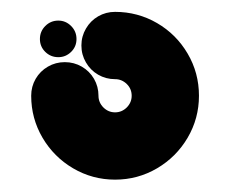

<svg xmlns="http://www.w3.org/2000/svg" viewBox="-20 -537 380 317"><path d="M45.9 -472.6Q45.9 -485.2 54.8 -494.1Q63.7 -503 76.3 -503Q88.5 -503 97.4 -494.1Q106.3 -485.2 106.3 -472.6Q106.3 -460 97.4 -451.3Q88.5 -442.6 76.3 -442.6Q63.7 -442.6 54.8 -451.3Q45.9 -460 45.9 -472.6ZM114.4 -461.9Q114.4 -477 121.9 -489.8Q129.3 -502.6 142 -510Q154.8 -517.4 170 -517.4Q207.4 -517.4 239.3 -498.9Q271.1 -480.4 289.8 -448.5Q308.5 -416.7 308.5 -378.9Q308.5 -341.5 289.8 -309.6Q271.1 -277.8 239.3 -259.1Q207.4 -240.4 170 -240.4Q132.6 -240.4 100.7 -259.1Q68.9 -277.8 50.2 -309.6Q31.5 -341.5 31.5 -378.9Q31.5 -394.1 38.9 -406.9Q46.3 -419.6 59.1 -427Q71.9 -434.4 87 -434.4Q102.2 -434.4 115 -427Q127.8 -419.6 135.2 -406.9Q142.6 -394.1 142.6 -378.9Q142.6 -367.8 150.7 -359.6Q158.9 -351.5 170 -351.5Q181.1 -351.5 189.3 -359.6Q197.4 -367.8 197.4 -378.9Q197.4 -390.4 189.3 -398.3Q181.1 -406.3 170 -406.3Q154.8 -406.3 142 -413.7Q129.3 -421.1 121.9 -433.9Q114.4 -446.7 114.4 -461.9Z"/></svg>

Font: 26F Galaxy Sans Black
Style: Regular
Weight: 900
Designer: C₂₉H₂₅N₃O₅
Version: Version 1.100